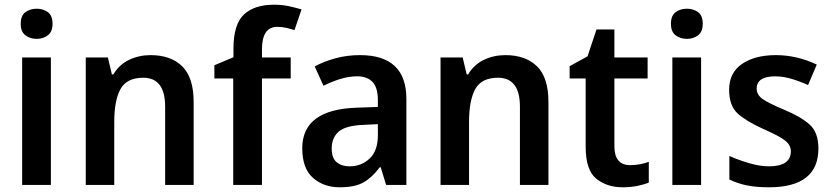

<svg xmlns="http://www.w3.org/2000/svg" viewBox="-20 -785 3534 815"><path d="M136 -748Q108 -748 88 -733.5Q68 -719 68 -684Q68 -650 88 -635Q108 -620 136 -620Q163 -620 183 -635Q203 -650 203 -684Q203 -719 183 -733.5Q163 -748 136 -748ZM196 -541H74V0H196Z M619 -551Q570 -551 528 -531Q486 -511 461 -469H455L438 -541H344V0H465V-268Q465 -359 491.5 -407Q518 -455 588 -455Q681 -455 681 -332V0H802V-352Q802 -456 753.5 -503.5Q705 -551 619 -551Z M1214 -452V-541H1092V-575Q1092 -671 1157 -671Q1178 -671 1196.5 -666.5Q1215 -662 1230 -657L1260 -745Q1237 -752 1207.5 -758.5Q1178 -765 1143 -765Q1060 -765 1015.5 -723.5Q971 -682 971 -578V-542L890 -508V-452H970V0H1092V-452Z M1584 -258V-211Q1584 -145 1549 -112Q1514 -79 1464 -79Q1430 -79 1409 -96.5Q1388 -114 1388 -155Q1388 -200 1417.5 -226Q1447 -252 1523 -255ZM1508 -551Q1453 -551 1403.5 -537.5Q1354 -524 1316 -503L1353 -421Q1387 -438 1423.5 -449.5Q1460 -461 1497 -461Q1538 -461 1561 -437.5Q1584 -414 1584 -359V-331L1497 -328Q1263 -321 1263 -156Q1263 -70 1308.5 -30Q1354 10 1422 10Q1486 10 1522.5 -10.5Q1559 -31 1592 -75H1596L1619 0H1705V-365Q1705 -551 1508 -551Z M2125 -551Q2076 -551 2034 -531Q1992 -511 1967 -469H1961L1944 -541H1850V0H1971V-268Q1971 -359 1997.5 -407Q2024 -455 2094 -455Q2187 -455 2187 -332V0H2308V-352Q2308 -456 2259.5 -503.5Q2211 -551 2125 -551Z M2655 -84Q2588 -84 2588 -164V-452H2729V-541H2588V-660H2512L2474 -546L2398 -504V-452H2466V-163Q2466 -62 2511.5 -26Q2557 10 2623 10Q2657 10 2686 4Q2715 -2 2734 -10V-98Q2695 -84 2655 -84Z M2896 -748Q2868 -748 2848 -733.5Q2828 -719 2828 -684Q2828 -650 2848 -635Q2868 -620 2896 -620Q2923 -620 2943 -635Q2963 -650 2963 -684Q2963 -719 2943 -733.5Q2923 -748 2896 -748ZM2956 -541H2834V0H2956Z M3454 -155Q3454 -223 3416.5 -256.5Q3379 -290 3309 -319Q3240 -348 3216 -365.5Q3192 -383 3192 -409Q3192 -461 3271 -461Q3303 -461 3339 -450.5Q3375 -440 3410 -424L3447 -511Q3362 -551 3274 -551Q3184 -551 3129.5 -513.5Q3075 -476 3075 -404Q3075 -336 3111.5 -303Q3148 -270 3219 -238Q3292 -206 3314.5 -187Q3337 -168 3337 -143Q3337 -79 3244 -79Q3205 -79 3159.5 -92.5Q3114 -106 3076 -123V-23Q3111 -6 3150.5 2Q3190 10 3244 10Q3454 10 3454 -155Z"/></svg>

Font: Noto Sans Display Medium
Style: Regular
Weight: 500
Designer: Monotype Design Team
Foundry: Monotype Imaging Inc.
Version: Version 1.900